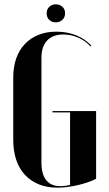

<svg xmlns="http://www.w3.org/2000/svg" viewBox="-20 -855 503 885"><path d="M41 -497V-211Q41 -160 54.5 -119Q68 -78 94.5 -49.5Q121 -21 158.5 -5.5Q196 10 244 10Q266 10 290 7Q314 4 338 -1.5Q362 -7 384 -14.5Q406 -22 423 -31V-343H222V-337H303V-3Q294 0 281.5 1.5Q269 3 258 3Q215 3 193 -24.5Q171 -52 171 -106V-589Q171 -640 197 -668Q223 -696 272 -696Q307 -696 340.5 -681.5Q374 -667 397 -641L401 -645Q372 -676 330.5 -692.5Q289 -709 240 -709Q193 -709 156.5 -694Q120 -679 94 -651.5Q68 -624 54.5 -585Q41 -546 41 -497ZM195 -794Q195 -775 207 -763.5Q219 -752 237 -752Q256 -752 268 -764Q280 -776 280 -794Q280 -812 268 -823.5Q256 -835 237 -835Q219 -835 207 -823.5Q195 -812 195 -794Z"/></svg>

Font: Moniqa Black
Style: Regular
Weight: 900
Designer: Rajesh Rajput
Foundry: Rajesh Rajput
Version: Version 1.000